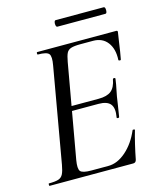

<svg xmlns="http://www.w3.org/2000/svg" viewBox="-112 -827 744 906"><g transform="rotate(-15 259.5 -374.0)"><path d="M17 0Q15 0 15 -6Q15 -12 17 -12Q48 -12 63.5 -17Q79 -22 86.5 -37Q94 -52 99 -81L180 -544Q188 -587 177.5 -600Q167 -613 124 -613Q121 -613 121 -619Q121 -625 124 -625H510Q518 -625 516 -616Q513 -598 509.5 -573.5Q506 -549 502.5 -526Q499 -503 496 -489Q495 -485 489.5 -486Q484 -487 484 -490Q487 -543 462.5 -575.5Q438 -608 392 -608H330Q300 -608 284.5 -603Q269 -598 262.5 -584.5Q256 -571 251 -543L170 -85Q163 -44 173 -31.5Q183 -19 226 -19H309Q354 -19 396 -56Q438 -93 463 -152Q464 -155 470 -154Q476 -153 474 -150Q466 -123 457 -85Q448 -47 442 -15Q439 0 426 0ZM418 -229Q417 -225 411 -225.5Q405 -226 406 -230Q414 -274 398 -294Q382 -314 340 -314H178L182 -337H347Q388 -337 408.5 -353.5Q429 -370 436 -409Q437 -413 443 -412.5Q449 -412 448 -407Q444 -378 440 -361Q436 -344 433 -325Q429 -302 426 -279Q423 -256 418 -229ZM247 -716Q242 -716 240 -724Q238 -732 240 -740Q242 -748 247 -748H481Q487 -748 488.5 -740Q490 -732 488.5 -724Q487 -716 481 -716Z"/></g></svg>

Font: Cormorant Medium
Style: Italic
Weight: 500
Italic angle: -10°
Designer: Christian Thalmann (Catharsis Fonts)
Foundry: Catharsis Fonts
Version: Version 4.000